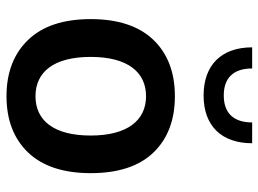

<svg xmlns="http://www.w3.org/2000/svg" viewBox="-125 -687 818 608"><g transform="rotate(90 284.0 -383.0)"><path d="M284.7 -527.8C209 -527.8 149.4 -504.9 106 -459.5C62.5 -414.1 40.5 -347.7 40.5 -261.2C40.5 -174.8 62.5 -108.4 106.4 -63C149.9 -17.6 209.5 5.4 284.7 5.4C359.9 5.4 419.4 -17.6 462.9 -63C506.3 -108.4 528.3 -174.8 528.3 -261.2C528.3 -347.7 506.8 -414.1 463.4 -459.5C419.9 -504.9 360.4 -527.8 284.7 -527.8ZM284.7 -436.5C360.4 -436.5 409.2 -378.4 409.2 -261.2C409.2 -144 361.3 -86.4 284.7 -86.4C208 -86.4 160.2 -144 160.2 -261.2C160.2 -378.4 208.5 -436.5 284.7 -436.5ZM367.7 -772.5C367.7 -712.4 336.9 -682.6 282.2 -682.6C227.5 -682.6 196.8 -712.4 196.8 -772.5H129.9C129.9 -675.3 186 -618.7 282.2 -618.7C378.4 -618.7 433.6 -675.3 433.6 -772.5Z"/></g></svg>

Font: Estedad SemiBold
Style: Regular
Weight: 600
Designer: Amin Abedi
Version: Version 7.3